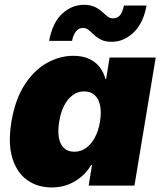

<svg xmlns="http://www.w3.org/2000/svg" viewBox="-20 -784 682 811"><path d="M198.7 7.8Q139.2 7.8 95.2 -23.2Q51.3 -54.2 32.2 -116Q13.2 -177.7 28.3 -270Q44.4 -365.7 85 -427.5Q125.5 -489.3 179.4 -518.8Q233.4 -548.3 289.6 -548.3Q329.1 -548.3 356.7 -535.4Q384.3 -522.5 401.4 -500Q418.5 -477.5 425.3 -450.2H428.2L442.9 -541H637.7L547.9 0H354.5L368.7 -87.4H365.2Q349.1 -59.6 324.5 -38.3Q299.8 -17.1 268.3 -4.6Q236.8 7.8 198.7 7.8ZM293.9 -143.1Q320.8 -143.1 343 -158.7Q365.2 -174.3 380.6 -202.9Q396 -231.4 402.3 -270Q408.7 -310.1 402.8 -338.4Q397 -366.7 379.9 -382.3Q362.8 -397.9 335.4 -397.9Q308.6 -397.9 287.4 -382.3Q266.1 -366.7 251.2 -338.4Q236.3 -310.1 230 -270Q223.6 -231 228.8 -202.4Q233.9 -173.8 250.5 -158.4Q267.1 -143.1 293.9 -143.1ZM452.6 -607.4Q424.8 -607.4 407.2 -616.2Q389.6 -625 377.4 -636.7Q365.2 -648.4 354.7 -657.2Q344.2 -666 330.6 -666Q313.5 -666 301.5 -652.1Q289.6 -638.2 284.2 -611.3H187.5Q201.7 -688.5 242.7 -726.1Q283.7 -763.7 334 -763.7Q361.3 -763.7 379.4 -755.1Q397.5 -746.6 410.2 -735.1Q422.9 -723.6 433.3 -715.1Q443.8 -706.5 456.5 -706.5Q477.1 -706.5 487.8 -720.9Q498.5 -735.4 503.4 -760.7H599.1Q585.4 -685.5 543.9 -646.5Q502.4 -607.4 452.6 -607.4Z"/></svg>

Font: Inter 17pt Black
Style: Italic
Weight: 900
Italic angle: -9.3988°
Version: Version 4.001;git-66647c0bb